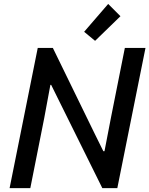

<svg xmlns="http://www.w3.org/2000/svg" viewBox="-20 -966 767 986"><path d="M29.3 0 173.8 -719.7H251.5L465.8 -280.3L510.7 -189.5H516.6L550.3 -364.3L621.1 -719.7H727.1L582.5 0H505.4L288.1 -438.5L242.7 -530.3H238.8L207 -358.9L135.7 0ZM468.3 -756.3 412.1 -802.7 535.6 -945.8 598.6 -882.8Z"/></svg>

Font: Reddit Sans Medium
Style: Italic
Weight: 500
Italic angle: -11.25°
Designer: Stephen Hutchings
Version: Version 1.013